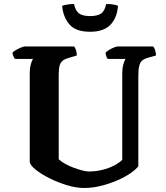

<svg xmlns="http://www.w3.org/2000/svg" viewBox="-20 -935 825 955"><path d="M398 0Q358 0 312.5 -14Q267 -28 226 -48.5Q185 -69 157.5 -91Q130 -113 128 -130V-565Q128 -596 133.5 -616Q139 -636 145 -642H54Q51 -647 47 -654.5Q43 -662 42 -673Q48 -680 60.5 -687Q73 -694 85.5 -699Q98 -704 104 -704H349Q353 -699 357.5 -687Q362 -675 362 -659L319 -646Q301 -641 290.5 -632Q280 -623 276 -606.5Q272 -590 272 -560V-143Q283 -132 302.5 -121Q322 -110 344.5 -101.5Q367 -93 387.5 -87.5Q408 -82 422 -82Q456 -82 488.5 -90Q521 -98 547 -111.5Q573 -125 588 -140V-564Q588 -596 594 -616.5Q600 -637 605 -642H516Q512 -646 509 -654.5Q506 -663 505 -673Q511 -680 523 -687Q535 -694 547.5 -699Q560 -704 566 -704H742Q747 -698 751 -687Q755 -676 756 -659L717 -648Q698 -643 687.5 -634Q677 -625 672.5 -607Q668 -589 668 -555V-108Q655 -91 627 -72Q599 -53 561.5 -37Q524 -21 482 -10.5Q440 0 398 0ZM428 -777Q357 -777 325.5 -813.5Q294 -850 289 -906Q296 -909 312.5 -912Q329 -915 348 -915Q356 -880 374 -867.5Q392 -855 428 -855Q464 -855 482.5 -867.5Q501 -880 508 -915Q533 -915 547 -912Q561 -909 567 -906Q562 -845 528.5 -811Q495 -777 428 -777Z"/></svg>

Font: Texturina 12pt
Style: Bold
Weight: 700
Designer: Guillermo Torres Carreño
Foundry: Omnibus-Type
Version: Version 1.002